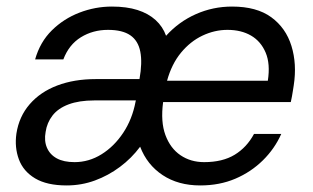

<svg xmlns="http://www.w3.org/2000/svg" viewBox="-20 -553 955 585"><path d="M183 12Q123 12 87 -9.5Q51 -31 37.5 -67.5Q24 -104 30 -146Q38 -198 70.5 -235.5Q103 -273 154.5 -292.5Q206 -312 271 -312H405Q414 -362 407.5 -395.5Q401 -429 377 -445.5Q353 -462 309 -462Q263 -462 226.5 -439.5Q190 -417 173 -372H87Q102 -425 138 -460.5Q174 -496 222 -514.5Q270 -533 321 -533Q366 -533 399 -522.5Q432 -512 454 -492Q476 -472 486 -444Q525 -487 577 -510Q629 -533 687 -533Q762 -533 806.5 -500.5Q851 -468 868 -413Q885 -358 875 -293Q874 -286 872.5 -277Q871 -268 869.5 -259Q868 -250 866 -242H477Q469 -182 484 -141.5Q499 -101 530 -80Q561 -59 602 -59Q658 -59 695 -81.5Q732 -104 754 -145H837Q817 -100 781 -64.5Q745 -29 697 -8.5Q649 12 590 12Q523 12 475.5 -19.5Q428 -51 407 -106Q381 -71 345.5 -44.5Q310 -18 269 -3Q228 12 183 12ZM207 -59Q251 -59 289.5 -83Q328 -107 355.5 -148.5Q383 -190 393 -243L394 -247H267Q221 -247 189 -235Q157 -223 140 -201Q123 -179 119 -151Q114 -124 123 -103Q132 -82 153 -70.5Q174 -59 207 -59ZM489 -307H796Q804 -358 789.5 -392.5Q775 -427 745 -444.5Q715 -462 673 -462Q634 -462 597 -444.5Q560 -427 531.5 -392.5Q503 -358 489 -307Z"/></svg>

Font: DM Sans 10pt
Style: Italic
Weight: 400
Italic angle: -10°
Version: Version 4.004;gftools[0.9.30]